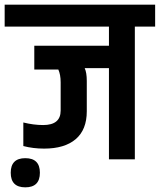

<svg xmlns="http://www.w3.org/2000/svg" viewBox="-54 -683 685 823"><path d="M206 -330Q206 -363 196 -385H93V-487H413V-569H-34V-663H611V-569H524V0H413V-391H309Q318 -372 318 -336V-206Q318 -127 270.5 -86.5Q223 -46 135 -46Q88 -46 46 -57V-158Q90 -147 131 -147Q206 -147 206 -209ZM54.5 120Q-8 120 -8 57.5Q-8 -5 54.5 -5Q117 -5 117 57.5Q117 120 54.5 120Z"/></svg>

Font: Khand Semibold
Style: Regular
Weight: 600
Designer: Devanagari: Sanchit Sawaria, Jyotish Sonowal; Latin: Satya Rajpurohit
Foundry: Indian Type Foundry
Version: Version 1.100;PS 1.0;hotconv 1.0.78;makeotf.lib2.5.61930; tt